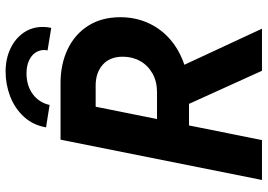

<svg xmlns="http://www.w3.org/2000/svg" viewBox="-155 -801 956 686"><g transform="rotate(-90 323.0 -458.0)"><path d="M167 -719.7H368.7Q436.5 -719.7 490 -694.3Q543.5 -668.9 574 -620.8Q604.5 -572.8 604.5 -506.3Q604.5 -451.7 583.5 -405.8Q562.5 -359.9 524.2 -327.1Q485.8 -294.4 434.6 -277.3L563.5 0H413.1L294.9 -260.7H217.8L165.5 0H22.9ZM487.3 -778.8Q487.3 -795.9 477.3 -810.3Q467.3 -824.7 448.2 -833Q429.2 -841.3 403.8 -841.3Q359.9 -841.3 329.6 -818.8Q299.3 -796.4 291 -758.8L210.9 -771.5Q219.2 -818.8 249.5 -851.3Q279.8 -883.8 322.3 -899.9Q364.7 -916 410.2 -916Q455.6 -916 491.9 -898.9Q528.3 -881.8 549.1 -851.6Q569.8 -821.3 569.8 -783.7Q569.8 -767.1 566.4 -752.9L485.8 -766.1Q487.3 -772.9 487.3 -778.8ZM336.9 -375Q374.5 -375 403.3 -391.1Q432.1 -407.2 447.8 -435.1Q463.4 -462.9 463.4 -497.1Q463.4 -543.9 434.6 -569.1Q405.8 -594.2 360.8 -594.2H284.7L240.7 -375Z"/></g></svg>

Font: Reddit Sans Fudge
Style: Bold
Weight: 700
Italic angle: -11.25°
Designer: Stephen Hutchings
Version: Version 1.013